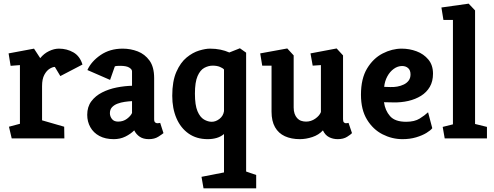

<svg xmlns="http://www.w3.org/2000/svg" viewBox="-20 -757 2702 1050"><path d="M44 0 29 -64 89 -80V-401L38 -397L27 -465L166 -491L200 -439Q220 -464 248 -477.5Q276 -491 302 -491Q346 -491 381.5 -470.5Q417 -450 431 -404L310 -341L280 -391Q268 -391 251.5 -381Q235 -371 222.5 -348Q210 -325 210 -286V-99L331 -64L332 0Z M602 4Q556 4 523.5 -13.5Q491 -31 474 -61.5Q457 -92 457 -129Q457 -173 479.5 -203Q502 -233 538.5 -251.5Q575 -270 618 -278.5Q661 -287 702 -288V-367Q702 -378 686.5 -387.5Q671 -397 637 -397Q629 -397 621 -396.5Q613 -396 608 -394L582 -320L458 -374Q479 -421 530 -456Q581 -491 651 -491Q694 -491 733 -476Q772 -461 797.5 -426Q823 -391 823 -330V-105Q823 -92 828.5 -87.5Q834 -83 841 -83Q846 -83 850.5 -84Q855 -85 856 -85L874 -29Q867 -23 846 -9.5Q825 4 794 4Q764 4 744.5 -9Q725 -22 714 -44Q694 -24 665.5 -10Q637 4 602 4ZM626 -92Q654 -92 674.5 -107.5Q695 -123 702 -139V-204Q683 -203 662 -200Q641 -197 622.5 -190Q604 -183 592.5 -170.5Q581 -158 581 -138Q581 -121 592 -106.5Q603 -92 626 -92Z M1093 273 1082 210 1205 186V-24Q1187 -9 1164.5 -2.5Q1142 4 1116 4Q1055 4 1011.5 -26.5Q968 -57 945 -110.5Q922 -164 922 -233Q922 -313 944.5 -364Q967 -415 1000.5 -442.5Q1034 -470 1069 -480.5Q1104 -491 1128 -491Q1159 -491 1185.5 -485.5Q1212 -480 1234 -470L1292 -493L1326 -469V181L1381 200V273ZM1138 -91Q1160 -91 1180.5 -107Q1201 -123 1205 -149V-377Q1198 -385 1182 -391.5Q1166 -398 1143 -398Q1120 -398 1097.5 -386Q1075 -374 1060.5 -341Q1046 -308 1046 -245Q1046 -182 1060 -149Q1074 -116 1095.5 -103.5Q1117 -91 1138 -91Z M1620 4Q1573 4 1538 -12Q1503 -28 1484 -61.5Q1465 -95 1465 -146V-398H1414L1403 -465L1551 -492L1586 -454V-169Q1586 -150 1591 -135.5Q1596 -121 1605 -111Q1614 -101 1626.5 -96.5Q1639 -92 1654 -92Q1681 -92 1704 -108Q1727 -124 1735 -144V-401L1690 -398L1678 -465L1821 -492L1856 -454V-105Q1856 -92 1861 -87.5Q1866 -83 1872 -83Q1877 -83 1881 -84Q1885 -85 1886 -85L1905 -29Q1899 -22 1878.5 -9Q1858 4 1827 4Q1801 4 1779.5 -7Q1758 -18 1746 -44Q1723 -19 1688 -7.5Q1653 4 1620 4Z M2181 4Q2124 4 2072 -22.5Q2020 -49 1987 -103Q1954 -157 1954 -239Q1954 -327 1987.5 -382.5Q2021 -438 2072.5 -464.5Q2124 -491 2177 -491Q2219 -491 2258 -476.5Q2297 -462 2322.5 -431.5Q2348 -401 2348 -354Q2348 -312 2330.5 -282Q2313 -252 2282.5 -233Q2252 -214 2213 -205Q2174 -196 2131 -197L2080 -198Q2086 -153 2113 -122Q2140 -91 2201 -91Q2247 -91 2275 -108.5Q2303 -126 2321 -143L2344 -56Q2335 -44 2312 -30Q2289 -16 2255.5 -6Q2222 4 2181 4ZM2081 -282 2114 -281Q2133 -280 2152.5 -283.5Q2172 -287 2188.5 -295Q2205 -303 2215 -316.5Q2225 -330 2225 -350Q2225 -373 2212 -384.5Q2199 -396 2179 -396Q2155 -396 2133.5 -380.5Q2112 -365 2098 -339Q2084 -313 2081 -282Z M2412 0 2401 -63 2457 -77V-648H2405L2394 -716L2543 -737L2578 -700V-79L2643 -63V0Z"/></svg>

Font: Kreon Light
Style: Regular
Weight: 300
Designer: Julia Petretta
Foundry: Julia Petretta and Eli Heuer
Version: Version 2.002